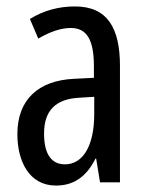

<svg xmlns="http://www.w3.org/2000/svg" viewBox="-20 -567 456 597"><path d="M213 -547C162 -547 115 -534 73 -508L99 -447C137 -469 170 -480 200 -480C251 -480 272 -442 272 -360V-325L211 -322C98 -317 34 -256 34 -150C34 -65 71 10 154 10C210 10 249 -18 277 -74H279L291 0H353V-362C353 -480 314 -547 213 -547ZM273 -266V-212C273 -114 238 -56 182 -56C141 -56 117 -86 117 -152C117 -222 152 -259 225 -263Z"/></svg>

Font: Noto Sans UI Condensed
Style: Regular
Weight: 400
Width: 3
Designer: Monotype Design Team
Foundry: Monotype Imaging Inc.
Version: Version 1.901